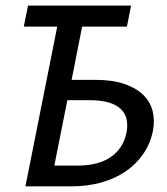

<svg xmlns="http://www.w3.org/2000/svg" viewBox="-20 -658 590 678"><path d="M182.1 -564H64L79.1 -638.2H442.9L428.2 -564H270L232.9 -376H316.9Q376 -376 417.7 -362.1Q459.5 -348.1 484.9 -323.7Q510.3 -299.3 518.8 -266.6Q527.3 -233.9 520 -195.8Q510.7 -150.4 485.6 -114Q460.4 -77.6 422.9 -52.2Q385.3 -26.9 336.9 -13.4Q288.6 0 232.9 0H69.8ZM426.8 -189.9Q431.6 -215.8 427 -236.8Q422.4 -257.8 406.7 -272.9Q391.1 -288.1 363.8 -296.1Q336.4 -304.2 295.9 -304.2H217.8L171.9 -73.2H252.9Q327.6 -73.2 371.6 -103.8Q415.5 -134.3 426.8 -189.9Z"/></svg>

Font: Code New Roman
Style: Italic
Weight: 400
Italic angle: -11°
Monospace: yes
Designer: Sam Radian
Foundry: Code New Roman
Version: Version 1.508 October 19, 2014